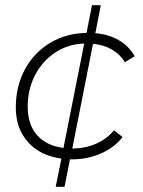

<svg xmlns="http://www.w3.org/2000/svg" viewBox="-20 -611 550 741"><path d="M339 -442 259 -38H261Q309 -38 351 -56.5Q393 -75 420 -108L453 -82Q421 -41 369 -18.5Q317 4 258 4H250L229 110H195L217 1Q135 -10 88 -62.5Q41 -115 41 -196Q41 -278 76 -343Q111 -408 173.5 -445.5Q236 -483 314 -484L335 -591H369L348 -483Q454 -473 500 -394L462 -371Q424 -433 339 -442ZM225 -40 305 -443Q243 -441 193.5 -408.5Q144 -376 115.5 -321.5Q87 -267 87 -199Q87 -131 122.5 -90Q158 -49 225 -40Z"/></svg>

Font: Montserrat Ace
Style: Light Italic
Weight: 300
Italic angle: -11.3°
Designer: Julieta Ulanovsky
Foundry: Julieta Ulanovsky
Version: Version 1